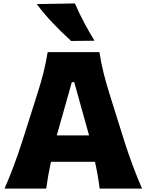

<svg xmlns="http://www.w3.org/2000/svg" viewBox="-20 -1119 875 1139"><path d="M6.8 0Q35.6 -65.4 62.3 -137.2Q88.9 -209 109.9 -273.9L198.2 -551.8Q222.7 -627.4 237.8 -688Q252.9 -748.5 262.7 -809.6H569.8Q579.6 -746.1 594.5 -686Q609.4 -626 632.8 -551.8L720.2 -273.4Q741.7 -206.1 768.1 -135.5Q794.4 -64.9 822.8 0H571.3Q566.4 -39.1 559.3 -79.6Q552.2 -120.1 543.5 -159.2H282.2Q265.1 -79.1 253.9 0ZM508.3 -315.9 420.4 -631.8H406.2L316.9 -315.9ZM401.9 -876Q344.7 -928.2 292.7 -982.9Q240.7 -1037.6 198.2 -1094.7L424.3 -1098.6Q448.7 -1042.5 477.8 -987.5Q506.8 -932.6 540.5 -877.4Z"/></svg>

Font: Pinar-DS4-FD ExtraBold
Style: Regular
Weight: 800
Designer: Amin Abedi
Version: Version 3.000